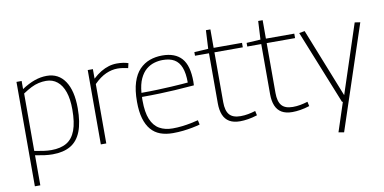

<svg xmlns="http://www.w3.org/2000/svg" viewBox="-80 -901 2704 1353"><g transform="rotate(-10 1272.0 -225.0)"><path d="M72 210V-537H109V-479Q157 -511 201 -526.5Q245 -542 289 -542Q373 -542 419 -473.5Q465 -405 465 -280Q465 -179 440 -114.5Q415 -50 364 -20Q313 10 235 10Q208 10 177.5 6Q147 2 111 -5V210ZM231 -21Q298 -21 341 -46.5Q384 -72 405 -128.5Q426 -185 426 -278Q426 -352 408.5 -403Q391 -454 357.5 -481Q324 -508 278 -508Q251 -508 224.5 -502Q198 -496 171 -482.5Q144 -469 111 -447V-36Q148 -29 177 -25Q206 -21 231 -21Z M618 -532V-464Q647 -491 675.5 -508Q704 -525 732.5 -533.5Q761 -542 791 -542Q814 -542 835 -539Q856 -536 872 -530L864 -496Q847 -500 827 -503Q807 -506 789 -506Q748 -506 706 -487.5Q664 -469 620 -425V0H581V-532Z M1096 10Q1045 10 1006 -4.5Q967 -19 940 -50.5Q913 -82 898.5 -131.5Q884 -181 884 -251Q884 -334 902 -390Q920 -446 952 -479Q984 -512 1025.5 -527Q1067 -542 1115 -542Q1207 -542 1253.5 -490Q1300 -438 1300 -322Q1300 -317 1299.5 -309.5Q1299 -302 1299 -296Q1281 -295 1245.5 -292Q1210 -289 1161.5 -286Q1113 -283 1053 -281Q993 -279 925 -279Q924 -272 924 -266Q924 -260 924 -253Q924 -169 945 -118.5Q966 -68 1005.5 -45.5Q1045 -23 1100 -23Q1134 -23 1168 -27Q1202 -31 1231.5 -37Q1261 -43 1284 -49L1291 -17Q1267 -10 1236 -4Q1205 2 1169.5 6Q1134 10 1096 10ZM926 -308Q986 -308 1041 -310Q1096 -312 1141 -314.5Q1186 -317 1217 -319.5Q1248 -322 1260 -323Q1260 -390 1244 -431Q1228 -472 1196 -491Q1164 -510 1113 -510Q1082 -510 1051.5 -501Q1021 -492 994.5 -470Q968 -448 949.5 -408.5Q931 -369 926 -308Z M1577 10Q1530 10 1500.5 -7.5Q1471 -25 1457 -59Q1443 -93 1443 -142V-500H1343V-526L1443 -532L1450 -664H1482V-532H1685V-500H1482V-143Q1482 -82 1506.5 -53.5Q1531 -25 1586 -25Q1614 -25 1640.5 -30Q1667 -35 1693 -43L1700 -11Q1666 0 1634.5 5Q1603 10 1577 10Z M1951 10Q1904 10 1874.5 -7.5Q1845 -25 1831 -59Q1817 -93 1817 -142V-500H1717V-526L1817 -532L1824 -664H1856V-532H2059V-500H1856V-143Q1856 -82 1880.5 -53.5Q1905 -25 1960 -25Q1988 -25 2014.5 -30Q2041 -35 2067 -43L2074 -11Q2040 0 2008.5 5Q1977 10 1951 10Z M2245 207 2313 0H2307L2094 -530L2134 -537L2330 -44L2492 -536L2531 -530L2284 214Z"/></g></svg>

Font: Georama ExtraLight
Style: Regular
Weight: 250
Version: Version 1.001